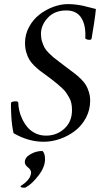

<svg xmlns="http://www.w3.org/2000/svg" viewBox="-20 -670 501 918"><path d="M98.6 105.5Q98.6 83 125.5 67.4Q152.3 51.8 182.6 51.8Q195.3 61.5 195.3 91.8Q195.3 128.4 164.1 169.2Q132.8 210 103.5 225.6Q101.6 227.5 95.7 227.5Q78.1 227.5 78.1 220.7Q78.1 219.2 88.9 212.4Q99.6 205.6 112.1 192.1Q124.5 178.7 127.9 161.1Q129.9 151.4 125.7 143.8Q121.6 136.2 115.5 131.8Q109.4 127.4 104 120.6Q98.6 113.8 98.6 105.5ZM304.7 -650.4Q324.7 -650.4 344 -647.9Q363.3 -645.5 373.5 -643.3Q383.8 -641.1 406.7 -635Q429.7 -628.9 438.5 -627Q436.5 -603 429.4 -556.2Q422.4 -509.3 418 -486.3Q417 -479.5 408.2 -479.5Q394.5 -479.5 387.7 -486.3Q391.6 -547.9 369.1 -584Q346.7 -620.1 296.9 -620.1Q241.2 -620.1 208.5 -585Q175.8 -549.8 175.8 -507.8Q175.8 -488.3 181.2 -471.2Q186.5 -454.1 192.9 -442.4Q199.2 -430.7 213.1 -416.7Q227.1 -402.8 235.6 -395.8Q244.1 -388.7 262.5 -375Q280.8 -361.3 288.1 -355.5Q296.4 -349.1 314.7 -335.4Q333 -321.8 343.3 -313.7Q353.5 -305.7 368.4 -290.8Q383.3 -275.9 391.1 -262.7Q398.9 -249.5 405 -230Q411.1 -210.4 411.1 -188.5Q411.1 -144.5 391.1 -106.9Q371.1 -69.3 339.1 -44.7Q307.1 -20 267.8 -6.1Q228.5 7.8 188.5 7.8Q115.7 7.8 44.9 -33.2Q36.6 -67.9 33.9 -117.4Q31.2 -167 33.2 -179.7Q37.6 -185.5 57.6 -185.5Q64.5 -185.5 67.4 -179.7Q67.4 -162.6 71.8 -142.6Q76.2 -122.6 86.4 -100.8Q96.7 -79.1 111.6 -61.5Q126.5 -43.9 149.4 -32.7Q172.4 -21.5 200.2 -21.5Q251 -21.5 287.6 -54.7Q324.2 -87.9 324.2 -143.6Q324.2 -160.6 321.3 -175.5Q318.4 -190.4 310.5 -203.9Q302.7 -217.3 296.6 -226.6Q290.5 -235.8 276.9 -248.5Q263.2 -261.2 255.9 -267.3Q248.5 -273.4 231.4 -287.1Q221.2 -295.4 201.9 -309.3Q182.6 -323.2 170.9 -332Q159.2 -340.8 144 -355.7Q128.9 -370.6 120.4 -384.8Q111.8 -398.9 105.7 -419.7Q99.6 -440.4 99.6 -464.8Q99.6 -505.4 118.9 -541Q138.2 -576.7 168.2 -600.1Q198.2 -623.5 234.4 -637Q270.5 -650.4 304.7 -650.4Z"/></svg>

Font: Crimson
Style: Italic
Weight: 400
Italic angle: -11°
Version: Version 0.8